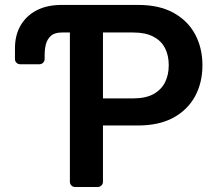

<svg xmlns="http://www.w3.org/2000/svg" viewBox="-20 -747 871 767"><path d="M259.2 -20.6V-617.2H227.6Q198.2 -617.2 183.6 -604Q168.7 -590.6 163.4 -570.3Q158.4 -550.8 158.4 -527.7V-511Q158.4 -502.5 152.2 -496.4Q146 -490.4 137.4 -490.4H60.4Q51.8 -490.4 45.8 -496.4Q39.8 -502.5 39.8 -511V-554Q39.8 -606.2 61.8 -644.5Q84.5 -683.9 126.1 -705.6Q167.3 -727.3 226.6 -727.3H532.3Q616.1 -727.3 672.9 -696Q730.1 -664.4 759.2 -610.4Q788.7 -555.4 788.7 -486.5Q788.7 -416.9 759.2 -362.2Q729.4 -307.9 672.2 -276.6Q614.7 -245.7 530.5 -245.7H391.3V-20.6Q391.3 -12.1 385.1 -6Q378.9 0 370.4 0H279.8Q271.3 0 265.3 -6Q259.2 -12.1 259.2 -20.6ZM512.8 -354Q561.8 -354 593 -371.1Q624.3 -388.5 639.2 -418Q654.1 -447.8 654.1 -486.5Q654.1 -525.6 639.2 -554.7Q623.9 -584.5 592.7 -600.5Q561.8 -617.2 512.1 -617.2H391.3V-354Z"/></svg>

Font: DeltaSans SemiBold
Style: Regular
Weight: 600
Designer: Rasmus Andersson
Foundry: rsms
Version: Version 3.012